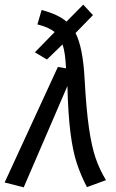

<svg xmlns="http://www.w3.org/2000/svg" viewBox="-38 -794 497 826"><path d="M418 -19 336 11Q309 -41 292 -93Q275 -145 265 -224Q255 -303 252 -424L64 12L-18 -9L211 -506L246 -500Q243 -569 231 -603L164 -538L112 -569L197 -656Q172 -677 123 -689L141 -751Q213 -732 248 -701L320 -774L362 -729L287 -652Q319 -589 326 -454Q333 -325 344.5 -245Q356 -165 373 -115Q390 -65 418 -19Z"/></svg>

Font: Fira Sans Condensed
Style: Italic
Weight: 400
Width: 3
Italic angle: -8°
Designer: bBox Type GmbH & Carrois Corporate GbR & Edenspiekermann AG
Foundry: bBox Type GmbH & Carrois Corporate GbR & Edenspiekermann AG
Version: Version 4.301